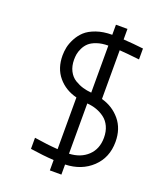

<svg xmlns="http://www.w3.org/2000/svg" viewBox="-190 -1110 1066 1304"><g transform="rotate(20 343.0 -458.5)"><path d="M500 -923.8Q573.6 -919.3 644.5 -910.8V-832Q551.4 -842.4 500 -845.7V-493.5Q581.4 -471.4 633.8 -408.5Q686.2 -345.7 686.2 -250.7Q686.2 -137.4 610.4 -65.4Q534.5 6.5 416.7 10.4V83.3H333.3V8.5Q255.9 3.9 162.8 -10.4V-90.5Q255.9 -75.5 333.3 -70.3V-444Q250 -464.8 198.6 -526Q147.1 -587.2 147.1 -680.3Q147.1 -709.6 153.3 -739.6Q159.5 -769.5 177.7 -804.4Q196 -839.2 224.3 -865.6Q252.6 -891.9 302.4 -909.5Q352.2 -927.1 416.7 -927.1V-1000H500ZM416.7 -849Q369.8 -849 334.3 -836.6Q298.8 -824.2 279.6 -806.3Q260.4 -788.4 248.7 -764Q237 -739.6 233.7 -720.1Q230.5 -700.5 230.5 -680.3Q230.5 -633.5 248.4 -599Q266.3 -564.5 296.2 -546.5Q326.2 -528.6 355.1 -520.2Q384.1 -511.7 416.7 -509.1ZM416.7 -67.7Q500 -71.6 551.4 -120.4Q602.9 -169.3 602.9 -250.7Q602.9 -296.2 586.9 -330.7Q571 -365.2 543.6 -385.7Q516.3 -406.2 484.7 -417.3Q453.1 -428.4 416.7 -431Z"/></g></svg>

Font: TypoPRO Monoid
Style: Regular
Weight: 400
Width: 4
Monospace: yes
Designer: Andreas Larsen (@larsenwork)
Version: Version 0.61